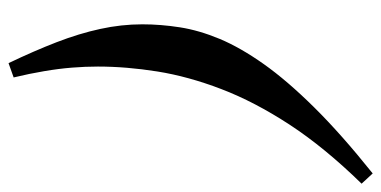

<svg xmlns="http://www.w3.org/2000/svg" viewBox="-242 -524 894 450"><g transform="rotate(90 205.0 -299.0)"><path d="M410.5 -699.5Q326 -613 272.2 -530.8Q218.5 -448.5 188.8 -370.8Q159 -293 147.5 -220.5Q136 -148 136 -81.5Q136 -52 138.5 -20.8Q141 10.5 146.8 44.5Q152.5 78.5 161.5 116L128 128Q99.5 68.5 79 15.5Q58.5 -37.5 47.8 -87Q37 -136.5 37 -185.5Q37 -228.5 44 -273.5Q51 -318.5 71.2 -367Q91.5 -415.5 130.2 -470.2Q169 -525 231.5 -588.2Q294 -651.5 386.5 -725.5Z"/></g></svg>

Font: Newsreader 36pt ExtraBold
Style: Italic
Weight: 800
Italic angle: -17°
Designer: Hugues Gentile
Foundry: Production Type
Version: Version 1.003